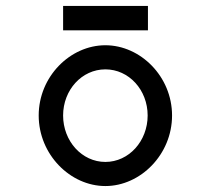

<svg xmlns="http://www.w3.org/2000/svg" viewBox="-20 -614 726 645"><path d="M192 -594V-512H477V-594ZM334 -381C413 -381 476 -312 476 -226C476 -140 413 -70 334 -70C255 -70 192 -140 192 -226C192 -312 255 -381 334 -381ZM334 11C452 11 558 -95 558 -226C558 -357 452 -462 334 -462C216 -462 110 -357 110 -226C110 -95 216 11 334 11Z"/></svg>

Font: Charger Monospace
Style: Regular
Weight: 400
Designer: Jasper
Foundry: Cannot Into Space Fonts
Version: Version 0.980